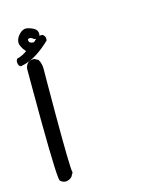

<svg xmlns="http://www.w3.org/2000/svg" viewBox="-109 -631 718 872"><g transform="rotate(-15 250.0 -195.0)"><path d="M54.2 -302.7Q54.2 -337.9 54.2 -376V-376.5Q56.6 -390.1 64.5 -399.9Q75.2 -410.2 90.8 -410.2Q94.2 -410.2 98.1 -409.7L115.2 -400.4Q121.6 -388.7 124 -377.9Q126.5 -367.2 126.5 -356.4Q126.5 -354.5 126 -294.2Q125.5 -233.9 125.5 -148.4Q125.5 106.4 131.3 130.9L131.8 132.8L120.6 151.9Q107.9 163.6 91.8 164.6Q76.7 163.6 66.9 154.3L65.9 153.3Q64 148.4 63 140.6Q54.2 75.7 54.2 -302.7ZM22.5 -398.4Q17.6 -407.2 17.6 -416.5Q17.6 -422.4 19 -424.8L22.9 -431.6L24.9 -432.1Q48.8 -438 70.3 -454.1Q46.9 -481 46.9 -500.5Q46.9 -502.4 46.9 -503.9Q49.8 -524.9 67.9 -541.5Q81.1 -553.7 96.2 -553.7Q102.5 -553.7 109.4 -551.3Q131.3 -544.4 139.9 -536.1Q148.4 -527.8 148.4 -515.6Q148.4 -513.2 147.9 -508.8Q146.5 -506.8 146 -506.3H160.6Q165 -503.9 167 -501.5Q173.8 -494.6 173.8 -484.9Q173.8 -481.9 172.9 -476.6Q141.1 -445.8 107.4 -424.3Q73.2 -402.3 30.3 -393.6ZM129.4 -496.6Q128.4 -496.6 126.5 -496.6Q124.5 -496.6 119.1 -498Q110.4 -506.8 102.1 -506.8Q91.8 -506.8 91.8 -500Q91.8 -497.6 92.8 -494.4Q93.8 -491.2 96.2 -489.3Q101.6 -483.9 115.2 -483.9Q115.7 -483.9 115.7 -483.9Z"/></g></svg>

Font: Bakudai
Style: Medium
Weight: 500
Version: Version 1.48